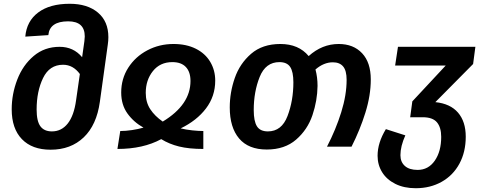

<svg xmlns="http://www.w3.org/2000/svg" viewBox="-20 -777 2563 1017"><path d="M554 -580Q554 -561 551 -541L509 -238Q492 -115 423.5 -49.5Q355 16 248 16Q150 16 96 -40Q42 -96 42 -198Q42 -279 71.5 -355.5Q101 -432 158.5 -480.5Q216 -529 296 -529Q369 -529 415 -474L427 -559Q429 -577 429 -584Q429 -664 341 -664Q243 -664 236 -591L114 -583Q121 -665 182.5 -711Q244 -757 349 -757Q443 -757 498.5 -710.5Q554 -664 554 -580ZM383 -246 403 -385Q367 -434 314 -434Q242 -434 208 -363.5Q174 -293 174 -197Q174 -135 194 -108Q214 -81 255 -81Q306 -81 339 -123Q372 -165 383 -246Z M1120 -350Q1120 -267 1071 -202.5Q1022 -138 937 -97Q965 -90 998.5 -86.5Q1032 -83 1057 -83V12Q981 12 928.5 -1Q876 -14 834 -40Q738 12 602 12L617 -83Q646 -83 679 -88Q712 -93 740 -101Q688 -130 655 -176Q622 -222 622 -287Q622 -360 659.5 -418.5Q697 -477 760.5 -510.5Q824 -544 899 -544Q967 -544 1017 -519Q1067 -494 1093.5 -449.5Q1120 -405 1120 -350ZM842 -133Q989 -222 989 -348Q989 -396 964.5 -422Q940 -448 893 -448Q828 -448 790 -400.5Q752 -353 752 -285Q752 -235 776 -198.5Q800 -162 842 -133Z M1944 -356Q1944 -272 1915.5 -180.5Q1887 -89 1842 0H1712Q1759 -91 1787.5 -182.5Q1816 -274 1816 -354Q1816 -403 1797.5 -425Q1779 -447 1743 -447Q1695 -447 1651 -409Q1662 -368 1662 -322Q1661 -244 1635 -167Q1609 -90 1548.5 -37.5Q1488 15 1393 15Q1296 15 1246.5 -43.5Q1197 -102 1197 -208Q1197 -287 1223.5 -363.5Q1250 -440 1310 -492Q1370 -544 1465 -544Q1562 -544 1615 -480Q1686 -544 1774 -544Q1852 -544 1898 -495Q1944 -446 1944 -356ZM1460 -448Q1387 -448 1355.5 -369.5Q1324 -291 1324 -194Q1324 -135 1341 -108Q1358 -81 1399 -81Q1472 -81 1503 -162.5Q1534 -244 1534 -341Q1534 -397 1517 -422.5Q1500 -448 1460 -448Z M2486 -438 2286 -236Q2365 -228 2406 -180.5Q2447 -133 2447 -53Q2447 28 2413.5 90Q2380 152 2319.5 186Q2259 220 2182 220Q2120 220 2074 197Q2028 174 2004 135Q1980 96 1980 48Q1980 -21 2024 -93L2127 -60Q2101 -2 2101 45Q2101 81 2124.5 102Q2148 123 2192 123Q2249 123 2283 74Q2317 25 2317 -52Q2317 -102 2294.5 -129Q2272 -156 2219 -156H2152L2153 -158L2164 -240L2341 -430H2073L2088 -529H2498Z"/></svg>

Font: FiraGO Medium
Style: Italic
Weight: 500
Italic angle: -8°
Designer: bBox Type GmbH
Foundry: bBox Type GmbH
Version: Version 1.001